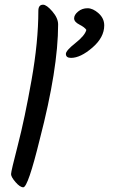

<svg xmlns="http://www.w3.org/2000/svg" viewBox="-20 -811 488 816"><path d="M227 -707Q227 -519 149 -219Q99 -15 79 -15Q65 -15 46 -37Q27 -59 27 -71Q27 -83 56 -195Q85 -307 114 -470.5Q143 -634 143 -765Q143 -791 163 -791Q178 -791 202.5 -762.5Q227 -734 227 -707ZM423 -703Q423 -652 372.5 -608.5Q322 -565 282 -565Q260 -565 260 -582Q260 -596 300.5 -628Q341 -660 347 -684Q340 -695 317.5 -706.5Q295 -718 295 -733Q295 -748 312 -762Q329 -776 352 -776Q375 -776 399 -754.5Q423 -733 423 -703Z"/></svg>

Font: Kalam
Style: Regular
Weight: 400
Designer: Lipi Raval (Devanagari and Latin), Jonny Pinhorn (Latin)
Foundry: Indian Type Foundry
Version: Version 2.001;PS 1.0;hotconv 1.0.79;makeotf.lib2.5.61930; tt